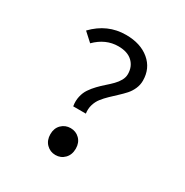

<svg xmlns="http://www.w3.org/2000/svg" viewBox="-161 -813 921 956"><g transform="rotate(30 300.0 -335.0)"><path d="M242.2 -242.2Q237.3 -271.5 243.2 -297.6Q249 -323.7 262.5 -343.5Q275.9 -363.3 293.2 -381.3Q310.5 -399.4 329.1 -415.5Q347.7 -431.6 363 -447.3Q378.4 -462.9 388.2 -480.7Q397.9 -498.5 397.9 -517.1Q397.9 -560.1 369.6 -586.9Q341.3 -613.8 288.1 -613.8Q215.8 -613.8 158.2 -556.2L108.9 -601.1Q186.5 -682.1 293 -682.1Q376.5 -682.1 427.7 -639.4Q479 -596.7 479 -525.9Q479 -501.5 469 -479Q459 -456.5 443.4 -439.2Q427.7 -421.9 408.9 -404.5Q390.1 -387.2 372.1 -369.9Q354 -352.5 339.6 -334.2Q325.2 -315.9 318.1 -292.2Q311 -268.6 314.9 -242.2ZM212.9 -65.9Q212.9 -100.1 234.1 -121.1Q255.4 -142.1 286.1 -142.1Q316.9 -142.1 337.9 -121.1Q358.9 -100.1 358.9 -65.9Q358.9 -30.8 337.9 -9.3Q316.9 12.2 286.1 12.2Q255.4 12.2 234.1 -9.3Q212.9 -30.8 212.9 -65.9Z"/></g></svg>

Font: Office Code Pro D
Style: Regular
Weight: 400
Designer: Nathan Rutzky & Paul D. Hunt
Foundry: Adobe Systems Incorporated
Version: Version 1.004;PS 001.004;hotconv 1.0.70;makeotf.lib2.5.58329